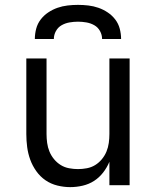

<svg xmlns="http://www.w3.org/2000/svg" viewBox="-20 -760 640 788"><path d="M268 8Q242 8 215.5 1.5Q189 -5 167 -20Q145 -35 129 -57.5Q113 -80 104 -105Q95 -130 91.5 -156.5Q88 -183 88 -210V-520H171V-210Q171 -192 173.5 -173.5Q176 -155 183 -138Q190 -121 202 -106.5Q214 -92 229.5 -82.5Q245 -73 263.5 -69.5Q282 -66 300 -66Q318 -66 336.5 -69.5Q355 -73 370.5 -82.5Q386 -92 398 -106.5Q410 -121 417 -138Q424 -155 426.5 -173.5Q429 -192 429 -210V-520H512V0H429V-96Q419 -72 403 -51.5Q387 -31 366 -17.5Q345 -4 319.5 2Q294 8 268 8ZM123 -600Q123 -621 128.5 -642Q134 -663 147 -680Q160 -697 178 -709Q196 -721 216 -728Q236 -735 257.5 -737.5Q279 -740 300 -740Q321 -740 342.5 -737.5Q364 -735 384 -728Q404 -721 422 -709Q440 -697 453 -680Q466 -663 471.5 -642Q477 -621 477 -600H399Q399 -617 390.5 -632.5Q382 -648 367 -656.5Q352 -665 334.5 -668Q317 -671 300 -671Q283 -671 265.5 -668Q248 -665 233 -656.5Q218 -648 209.5 -632.5Q201 -617 201 -600Z"/></svg>

Font: Nova Nerd Font
Style: Regular
Weight: 400
Designer: Belleve Invis
Foundry: Belleve Invis
Version: Version 24.1.4; ttfautohint (v1.8.4);Nerd Fonts 3.1.1